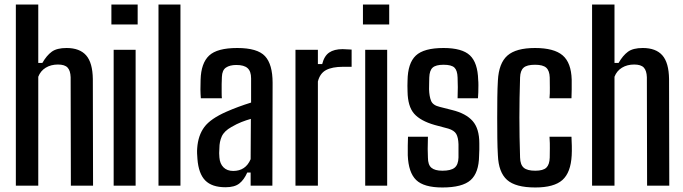

<svg xmlns="http://www.w3.org/2000/svg" viewBox="-20 -820 3017 848"><path d="M50 0V-800H149V-542H167Q186 -575 208.5 -591.5Q231 -608 274 -608Q332 -608 360.5 -575.5Q389 -543 390 -471L391 0H293L292 -479Q291 -508 278.5 -521.5Q266 -535 236 -535Q205 -535 182 -521Q159 -507 149 -481V0Z M472 -712V-800H588V-712ZM482 0V-600H579V0Z M680 0V-800H777V0Z M976 7Q916 7 886.5 -23Q857 -53 852 -118Q851 -129 850.5 -142Q850 -155 851 -166Q855 -222 882.5 -259Q910 -296 981 -327Q1006 -338 1033 -348Q1060 -358 1089 -367V-474Q1089 -505 1073.5 -519Q1058 -533 1024 -533Q995 -533 978 -521.5Q961 -510 960 -480Q959 -468 959 -448.5Q959 -429 959 -411.5Q959 -394 960 -386H867Q864 -423 866 -468Q868 -541 903.5 -574.5Q939 -608 1028 -608Q1117 -608 1150.5 -572Q1184 -536 1184 -454L1183 0H1087V-58H1072Q1058 -26 1037 -9.5Q1016 7 976 7ZM1010 -65Q1065 -65 1087 -117L1088 -295Q1067 -289 1046.5 -281Q1026 -273 1002 -259Q970 -241 959.5 -217.5Q949 -194 949 -166Q948 -152 948 -143.5Q948 -135 949 -125Q951 -97 967 -81Q983 -65 1010 -65Z M1285 0V-600H1384V-537H1403Q1412 -573 1434 -588Q1456 -603 1493 -603Q1504 -603 1514 -602Q1524 -601 1533 -601V-525H1495Q1447 -525 1420 -510.5Q1393 -496 1384 -460V0Z M1583 -712V-800H1699V-712ZM1593 0V-600H1690V0Z M1934 8Q1852 8 1818 -25Q1784 -58 1781 -134Q1781 -157 1781 -177.5Q1781 -198 1782 -216H1870Q1869 -184 1869 -162Q1869 -140 1870 -124Q1870 -92 1885.5 -79Q1901 -66 1934 -66Q1971 -66 1987.5 -79Q2004 -92 2005 -124Q2005 -156 2005 -183Q2004 -213 1995 -228.5Q1986 -244 1960 -252L1900 -268Q1837 -286 1809 -318Q1781 -350 1780 -416Q1779 -443 1780 -464Q1781 -541 1816.5 -574.5Q1852 -608 1939 -608Q2021 -608 2055.5 -575.5Q2090 -543 2092 -467Q2093 -459 2093 -443.5Q2093 -428 2092.5 -412Q2092 -396 2091 -386H2001Q2002 -408 2002 -435Q2002 -462 2001 -478Q2000 -509 1987 -521.5Q1974 -534 1939 -534Q1905 -534 1891 -521.5Q1877 -509 1876 -478Q1876 -470 1875.5 -457Q1875 -444 1875 -426Q1876 -394 1884 -374.5Q1892 -355 1922 -348L1977 -334Q2038 -319 2067.5 -285.5Q2097 -252 2097 -187Q2097 -171 2097 -159Q2097 -147 2096 -132Q2095 -57 2058.5 -24.5Q2022 8 1934 8Z M2179 -134Q2177 -167 2176.5 -210Q2176 -253 2176 -299Q2176 -345 2176.5 -388Q2177 -431 2179 -464Q2183 -541 2221 -574.5Q2259 -608 2343 -608Q2427 -608 2465 -575.5Q2503 -543 2505 -468Q2505 -448 2505 -424.5Q2505 -401 2504 -386H2407Q2409 -407 2408.5 -433Q2408 -459 2408 -478Q2407 -508 2392.5 -521Q2378 -534 2343 -534Q2307 -534 2292.5 -521Q2278 -508 2277 -478Q2274 -385 2274 -301Q2274 -217 2277 -124Q2278 -92 2293.5 -79Q2309 -66 2344 -66Q2379 -66 2393 -79.5Q2407 -93 2408 -124Q2408 -144 2408.5 -165Q2409 -186 2407 -216H2504Q2505 -201 2505.5 -176Q2506 -151 2505 -134Q2501 -58 2464 -25Q2427 8 2344 8Q2257 8 2219.5 -25.5Q2182 -59 2179 -134Z M2595 0V-800H2694V-542H2712Q2731 -575 2753.5 -591.5Q2776 -608 2819 -608Q2877 -608 2905.5 -575.5Q2934 -543 2935 -471L2936 0H2838L2837 -479Q2836 -508 2823.5 -521.5Q2811 -535 2781 -535Q2750 -535 2727 -521Q2704 -507 2694 -481V0Z"/></svg>

Font: Big Shoulders Text SemiBold
Style: Regular
Weight: 600
Designer: Patric King
Foundry: XO Type Co
Version: Version 1.000; ttfautohint (v1.8.2)